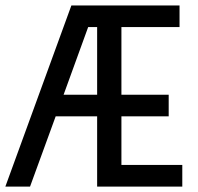

<svg xmlns="http://www.w3.org/2000/svg" viewBox="-34 -690 734 710"><path d="M325.2 -339.8V-589.8H292L201.2 -339.8ZM640.1 0H325.2V-259.8H171.9L77.1 0H-14.2L230 -669.9H629.9V-589.8H415V-339.8H589.8V-259.8H415V-80.1H640.1Z"/></svg>

Font: Unica One
Style: Bold
Weight: 400
Designer: Eduardo Rodriguez Tunni
Foundry: Eduardo Rodriguez Tunni
Version: Version 1.001